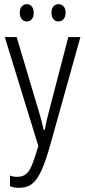

<svg xmlns="http://www.w3.org/2000/svg" viewBox="-20 -892 406 922"><path d="M73 10Q59 10 48 8Q37 6 28 2V-49Q45 -42 65 -43Q89 -43 105.5 -56.5Q122 -70 135 -103Q148 -136 164 -191L3 -714H60L168 -352Q174 -332 179 -312.5Q184 -293 190 -268H195Q199 -291 203.5 -310Q208 -329 213 -349L308 -714H366L223 -202Q201 -123 180.5 -76.5Q160 -30 135 -10Q110 10 73 10ZM75 -831Q75 -850 84.5 -861Q94 -872 109 -872Q123 -872 132.5 -861Q142 -850 142 -831Q142 -810 132.5 -799.5Q123 -789 109 -789Q94 -789 84.5 -800Q75 -811 75 -831ZM227 -831Q227 -850 236.5 -861Q246 -872 261 -872Q275 -872 285 -861.5Q295 -851 295 -831Q295 -811 285 -800Q275 -789 261 -789Q246 -789 236.5 -800Q227 -811 227 -831Z"/></svg>

Font: Noto Sans ExtraCondensed Light
Style: Regular
Weight: 300
Width: 2
Designer: Monotype Design Team
Foundry: Monotype Imaging Inc.
Version: Version 2.013; ttfautohint (v1.8.4.7-5d5b)